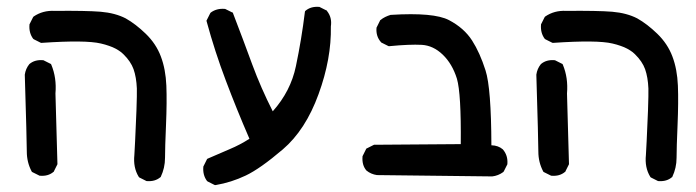

<svg xmlns="http://www.w3.org/2000/svg" viewBox="-20 -404 2040 563"><path d="M408.7 126.5 389.2 116.7 387.7 115.7 386.7 114.3Q370.1 87.4 374 50.3Q374 50.3 376.2 9.5Q378.4 -31.2 380.1 -79.8Q381.8 -128.4 381.3 -144.5Q379.9 -177.7 371.6 -201.2Q363.3 -224.1 341.8 -245.1Q338.9 -248 335.2 -251Q331.5 -253.9 327.6 -256.3Q323.7 -258.8 319.3 -261.2Q314.9 -263.7 310.1 -265.6Q305.2 -267.6 299.8 -269.5Q294.4 -271.5 288.3 -273.2Q282.2 -274.9 275.9 -276.4Q231 -287.1 102.1 -278.3H100.6L99.1 -278.8L79.6 -288.6L78.1 -289.6L77.1 -290.5Q64.5 -307.6 66.4 -331.5V-332.5L66.9 -333.5L76.7 -353L77.6 -354.5L78.6 -355.5Q105.5 -374 140.6 -372.1Q231.9 -373 274.9 -369.6Q296.9 -367.7 315.2 -362.8Q333.5 -357.9 348.6 -350.1Q363.3 -341.8 377.9 -330.6Q392.6 -319.3 407.2 -305.2Q422.4 -290.5 433.6 -273.7Q444.8 -256.8 451.7 -238.3Q465.8 -201.2 467.8 -152.8Q469.7 -105.5 466.8 -37.6Q463.9 29.3 463.9 58.6Q463.9 73.7 460.7 87.6Q457.5 101.6 451.7 113.8L451.2 115.2L450.2 115.7Q434.6 128.9 410.6 127H409.7ZM95.2 110.8 75.7 101.1 73.7 100.1 72.8 98.6Q58.6 71.8 58.6 40.5Q58.6 10.7 52.7 -184.6V-185.1Q55.2 -202.6 65.9 -215.8L66.4 -216.3Q82 -229.5 106 -227.5H106.9L107.9 -227.1L127.4 -217.3L129.4 -216.3L130.4 -214.4Q146.5 -175.8 142.6 -129.9L148.4 76.2V77.6L147.9 78.6L138.2 98.1L137.7 99.6L136.7 100.1Q121.1 113.3 97.2 111.3H96.2Z M608.9 138.2 589.4 128.4 587.9 127.4 586.9 126.5Q574.2 109.4 576.2 85.4V84.5L576.7 83.5L586.4 64L587.4 62L589.4 61Q620.6 47.4 653.8 33.2Q684.1 20.5 711.4 2.9Q673.3 -85 642.1 -168Q609.9 -252.9 585.9 -341.3L585.4 -343.3L586.4 -345.2L596.2 -364.7L597.2 -366.2L598.1 -367.2Q615.2 -379.9 639.2 -377.9H640.1L641.1 -377.4L660.6 -367.7L663.1 -366.7L663.6 -364.3Q692.9 -288.1 719.7 -214.8Q745.1 -146 779.8 -77.6Q832.5 -136.7 847.7 -210Q864.3 -289.1 874 -368.7L874.5 -371.1L876 -372.6Q891.6 -385.7 915.5 -383.8H916.5L917.5 -383.3L937 -373.5L938.5 -373L939 -371.6Q954.1 -352.5 950.2 -326.7Q952.1 -231.9 914.1 -127.9Q876 -22.9 809.1 34.2Q742.7 90.8 700.4 110.8Q658.2 130.9 612.3 138.7H610.4Z M1422.9 113.3 1085.9 109.4H1085.4Q1067.9 106.9 1054.7 96.2L1054.2 95.7Q1041 80.1 1043 55.2V54.2L1043.5 53.2L1053.2 33.7L1054.2 31.7L1056.2 30.8L1075.7 21L1076.7 20.5H1078.1L1331.1 18.6Q1332.5 -129.9 1319.8 -173.3Q1306.2 -216.8 1278.3 -243.7Q1250.5 -270.5 1216.8 -272.5Q1181.6 -274.4 1121.6 -268.6H1120.1L1118.7 -269L1099.1 -278.8L1098.1 -279.3L1097.2 -280.3Q1089.4 -289.1 1086.2 -299.6Q1083 -310.1 1084 -321.8V-322.8L1084.5 -323.7L1094.2 -343.3L1094.7 -344.7L1095.7 -345.2Q1102.1 -350.6 1109.6 -354.2Q1117.2 -357.9 1125.5 -360.4H1126H1126.5Q1252.4 -368.2 1296.6 -345Q1340.8 -321.8 1364.3 -285.2Q1387.2 -249.5 1403.8 -197.3Q1420.4 -145.5 1420.9 22Q1440.9 22.5 1454.1 33.7L1454.6 34.2Q1469.7 51.8 1467.8 76.7V77.6L1467.3 78.6L1457.5 98.1L1456.5 99.6L1455.6 100.6Q1440.9 111.3 1423.3 113.3Z M1908.7 126.5 1889.2 116.7 1887.7 115.7 1886.7 114.3Q1870.1 87.4 1874 50.3Q1874 50.3 1876.2 9.5Q1878.4 -31.2 1880.1 -79.8Q1881.8 -128.4 1881.3 -144.5Q1879.9 -177.7 1871.6 -201.2Q1863.3 -224.1 1841.8 -245.1Q1838.9 -248 1835.2 -251Q1831.5 -253.9 1827.6 -256.3Q1823.7 -258.8 1819.3 -261.2Q1814.9 -263.7 1810.1 -265.6Q1805.2 -267.6 1799.8 -269.5Q1794.4 -271.5 1788.3 -273.2Q1782.2 -274.9 1775.9 -276.4Q1731 -287.1 1602.1 -278.3H1600.6L1599.1 -278.8L1579.6 -288.6L1578.1 -289.6L1577.1 -290.5Q1564.5 -307.6 1566.4 -331.5V-332.5L1566.9 -333.5L1576.7 -353L1577.6 -354.5L1578.6 -355.5Q1605.5 -374 1640.6 -372.1Q1731.9 -373 1774.9 -369.6Q1796.9 -367.7 1815.2 -362.8Q1833.5 -357.9 1848.6 -350.1Q1863.3 -341.8 1877.9 -330.6Q1892.6 -319.3 1907.2 -305.2Q1922.4 -290.5 1933.6 -273.7Q1944.8 -256.8 1951.7 -238.3Q1965.8 -201.2 1967.8 -152.8Q1969.7 -105.5 1966.8 -37.6Q1963.9 29.3 1963.9 58.6Q1963.9 73.7 1960.7 87.6Q1957.5 101.6 1951.7 113.8L1951.2 115.2L1950.2 115.7Q1934.6 128.9 1910.6 127H1909.7ZM1595.2 110.8 1575.7 101.1 1573.7 100.1 1572.8 98.6Q1558.6 71.8 1558.6 40.5Q1558.6 10.7 1552.7 -184.6V-185.1Q1555.2 -202.6 1565.9 -215.8L1566.4 -216.3Q1582 -229.5 1606 -227.5H1606.9L1607.9 -227.1L1627.4 -217.3L1629.4 -216.3L1630.4 -214.4Q1646.5 -175.8 1642.6 -129.9L1648.4 76.2V77.6L1647.9 78.6L1638.2 98.1L1637.7 99.6L1636.7 100.1Q1621.1 113.3 1597.2 111.3H1596.2Z"/></svg>

Font: NaikaiFont
Style: SemiBold
Weight: 600
Version: Version 1.89